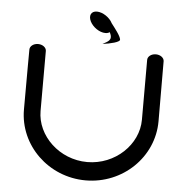

<svg xmlns="http://www.w3.org/2000/svg" viewBox="-53 -810 827 861"><g transform="rotate(5 360.0 -379.0)"><path d="M665.9 -562.6C665.9 -577.6 649.7 -590.6 628.8 -590.6C607.9 -590.6 591.8 -577.6 591.8 -562.6C591.8 -562.6 591.8 -404.1 591.8 -292.6C591.8 -181.1 489.5 -82.5 363.7 -82.5C238 -82.5 135.6 -181.1 135.6 -292.6C135.6 -404.1 135.7 -562.6 135.7 -562.6C135.7 -577.6 119.5 -590.6 98.6 -590.6C77.7 -590.6 61.6 -577.6 61.6 -562.6C61.6 -562.6 60.8 -454.1 60.8 -292.6C60.8 -131.1 196.7 0 363.7 0C530.7 0 666.6 -131.1 666.6 -292.6C666.6 -454.1 665.9 -562.6 665.9 -562.6ZM325.2 -712.2C337.6 -687.2 367.9 -666 394.3 -666C402.5 -666 409.1 -668 414.1 -671.6C432.2 -635.5 409.1 -629.5 385.9 -616C420.7 -620.6 464.5 -631 462.9 -642.2C461.5 -658.5 434.5 -691.8 419.1 -712.2C406.8 -737.2 375.1 -758.5 348.7 -758.5C322.3 -758.5 312.9 -737.2 325.2 -712.2Z"/></g></svg>

Font: Hi.
Style: Tall Regular
Weight: 400
Designer: Mew Too, Robert Jablonski
Foundry: Cannot Into Space Fonts
Version: Version 1.996